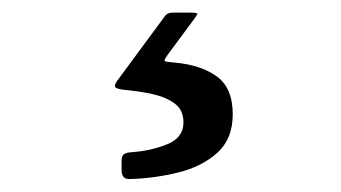

<svg xmlns="http://www.w3.org/2000/svg" viewBox="-20 -26 540 304"><path d="M172.5 243V228.5Q172.5 220.5 176.5 218Q180.5 215.5 188 215Q218.5 213 244.5 202.5Q270.5 192 270.5 168Q270.5 148.5 257 138.2Q243.5 128 222.5 123.2Q201.5 118.5 179 116.5Q164.5 115 162.5 112Q160.5 109 165.5 102L241.5 -1Q245 -6 253.5 -6H282Q293.5 -6 292.5 -3.8Q291.5 -1.5 287.5 4L246 60Q239.5 69 240.8 70.5Q242 72 255.5 73Q297.5 76.5 323 94.8Q348.5 113 348.5 155Q348.5 194 324 216Q299.5 238 261.8 247.2Q224 256.5 185 257.5Q172.5 258 172.5 243Z"/></svg>

Font: Besley* Narrow Medium
Style: Regular
Weight: 500
Width: 4
Designer: Owen Earl
Foundry: indestructible type*
Version: Version 3.000; ttfautohint (v1.8.3)